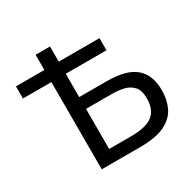

<svg xmlns="http://www.w3.org/2000/svg" viewBox="-157 -874 1040 1035"><g transform="rotate(-30 363.0 -356.5)"><path d="M190 0V-543H13V-618.5H190V-713H279.5V-618.5H533V-543H279.5V-398H450.5Q572.5 -398 628.2 -350.5Q684 -303 684 -208Q684 -149 661.8 -102Q639.5 -55 584 -27.5Q528.5 0 429 0ZM279.5 -75H414.5Q509 -75 550.5 -107Q592 -139 592 -210Q592 -261 568.8 -285.5Q545.5 -310 511.2 -317.2Q477 -324.5 443.5 -324.5H279.5Z"/></g></svg>

Font: Heraclito
Style: Regular
Weight: 400
Designer: Kostas Bartsokas (font) & Cristiano Sobral (main changes)
Foundry: Kostas Bartsokas (font) & Cristiano Sobral (main changes)
Version: Version 1.00;July 8, 2020;FontCreator 13.0.0.2655 64-bit